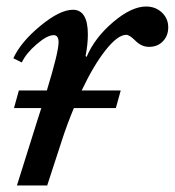

<svg xmlns="http://www.w3.org/2000/svg" viewBox="-20 -570 537 590"><path d="M21 -391Q44 -441 104 -490.5Q164 -540 204 -540Q250 -540 250 -464Q250 -434 243 -398L246 -395Q271 -454 327.5 -502Q384 -550 429 -550Q458 -550 477.5 -531.5Q497 -513 497 -486Q497 -460 480.5 -443Q464 -426 438 -426Q415 -426 396.5 -444.5Q378 -463 368 -463Q342 -463 305 -416.5Q268 -370 231 -292H351L336 -238H207Q185 -185 170 -138L125 0H32L97 -207L107 -238H23L38 -292H124Q160 -410 160 -440Q160 -462 145 -462Q125 -462 92.5 -434Q60 -406 47 -378Z"/></svg>

Font: Libre Baskerville
Style: Italic
Weight: 400
Italic angle: -15°
Designer: Pablo Impallari, Rodrigo Fuenzalida
Foundry: Pablo Impallari, Rodrigo Fuenzalida
Version: Version 1.051;Glyphs 3.2.3 (3260)